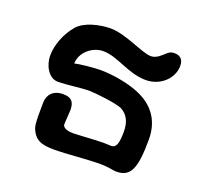

<svg xmlns="http://www.w3.org/2000/svg" viewBox="-89 -560 706 667"><g transform="rotate(20 264.0 -226.5)"><path d="M470 -141C470 -206 439 -257 371 -284C334 -299 278 -310 229 -310C207 -310 154 -305 136 -300C136 -340 175 -375 217 -375C271 -375 322 -331 389 -331C442 -331 485 -371 485 -418C485 -443 471 -453 452 -453C434 -453 428 -445 418 -436C414 -433 398 -415 377 -415C344 -415 270 -458 214 -458C174 -458 118 -445 94 -416C66 -383 48 -338 48 -297C48 -263 69 -221 104 -221C139 -221 185 -229 218 -229C239 -229 319 -220 341 -210C368 -196 379 -170 379 -137C379 -93 373 -75 354 -75L326 -76C298 -76 232 -71 214 -71C201 -71 180 -74 176 -87C175 -94 179 -132 179 -143C179 -173 168 -187 137 -187C100 -187 81 -165 81 -134C81 -99 79 -62 85 -43C100 -3 126 5 172 5C220 5 292 -3 341 -3C372 -3 390 3 400 3C452 3 470 -28 470 -141Z"/></g></svg>

Font: Itim
Style: Regular
Weight: 400
Designer: CadsonDemak Team
Foundry: Pablo Impallari
Version: Version 1.002;PS 001.002;hotconv 1.0.88;makeotf.lib2.5.64775